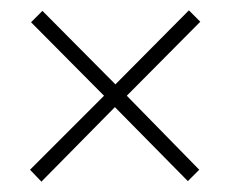

<svg xmlns="http://www.w3.org/2000/svg" viewBox="-20 -539 445 371"><path d="M345 -519 367 -497 225 -354 365 -211 343 -189 202 -332 60 -188 38 -211 181 -354 40 -496 62 -518 203 -376Z"/></svg>

Font: Noto Sans Arabic ExtCond ExtLt
Style: Regular
Weight: 200
Width: 2
Designer: Monotype Design Team, Nadine Chahine, Nizar Qandah and Khaled Hosny
Foundry: Monotype Imaging Inc.
Version: Version 2.012; ttfautohint (v1.8.4.7-5d5b)